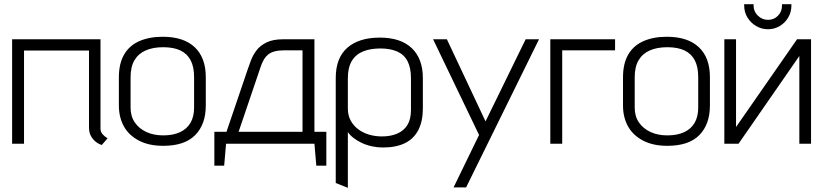

<svg xmlns="http://www.w3.org/2000/svg" viewBox="-20 -688 3940 919"><path d="M461 -72V-500H38V0H95V-446H406V-78Q406 -53 415.5 -36.5Q425 -20 437 -10.5Q449 -1 458 2.5Q467 6 467 6L495 -26Q481 -34 471 -45.5Q461 -57 461 -72Z M965 -183V-319Q965 -412 912 -462Q859 -512 759 -512Q693 -512 645.5 -490.5Q598 -469 573.5 -426Q549 -383 549 -318V-183Q549 -127 572.5 -84Q596 -41 644 -15.5Q692 10 761 10Q864 10 914.5 -41.5Q965 -93 965 -183ZM909 -319V-173Q909 -130 892 -100.5Q875 -71 842 -55.5Q809 -40 761 -40Q716 -40 681 -56Q646 -72 625.5 -101.5Q605 -131 605 -173V-318Q605 -368 623.5 -399.5Q642 -431 677 -446.5Q712 -462 761 -462Q811 -462 843.5 -446.5Q876 -431 892.5 -399.5Q909 -368 909 -319Z M1485 -57V-500H1335Q1286 -500 1255 -484.5Q1224 -469 1207 -446Q1190 -423 1181 -398.5Q1172 -374 1166 -357L1064 -57H1006V105H1053L1062 0H1485L1494 105H1542V-57ZM1122 -57 1230 -375Q1236 -391 1244 -404.5Q1252 -418 1264 -427.5Q1276 -437 1294.5 -442Q1313 -447 1338 -447H1428V-57Z M2004 -169V-314Q2004 -407 1951 -457.5Q1898 -508 1798 -508Q1698 -508 1642.5 -459.5Q1587 -411 1587 -314V188L1645 211V-56Q1655 -41 1672.5 -27.5Q1690 -14 1712.5 -3.5Q1735 7 1761 12.5Q1787 18 1813 18Q1876 18 1918.5 -3Q1961 -24 1982.5 -66Q2004 -108 2004 -169ZM1947 -314V-161Q1947 -118 1930.5 -90.5Q1914 -63 1882.5 -49Q1851 -35 1808 -35Q1776 -35 1747 -43.5Q1718 -52 1695 -69Q1672 -86 1658.5 -111Q1645 -136 1645 -168V-314Q1645 -364 1663.5 -395.5Q1682 -427 1717 -441.5Q1752 -456 1801 -456Q1848 -456 1881 -441.5Q1914 -427 1930.5 -395.5Q1947 -364 1947 -314Z M2151 209H2211L2560 -500H2496L2304 -107L2119 -500H2053L2273 -42Z M2614 -500V0H2671V-447H2924V-500Z M3378 -183V-319Q3378 -412 3325 -462Q3272 -512 3172 -512Q3106 -512 3058.5 -490.5Q3011 -469 2986.5 -426Q2962 -383 2962 -318V-183Q2962 -127 2985.5 -84Q3009 -41 3057 -15.5Q3105 10 3174 10Q3277 10 3327.5 -41.5Q3378 -93 3378 -183ZM3322 -319V-173Q3322 -130 3305 -100.5Q3288 -71 3255 -55.5Q3222 -40 3174 -40Q3129 -40 3094 -56Q3059 -72 3038.5 -101.5Q3018 -131 3018 -173V-318Q3018 -368 3036.5 -399.5Q3055 -431 3090 -446.5Q3125 -462 3174 -462Q3224 -462 3256.5 -446.5Q3289 -431 3305.5 -399.5Q3322 -368 3322 -319Z M3768 -668H3723V-661Q3723 -633 3704 -613Q3685 -593 3656 -593Q3628 -593 3607.5 -613Q3587 -633 3587 -661V-668H3542V-661Q3542 -630 3557.5 -604.5Q3573 -579 3599 -563.5Q3625 -548 3656 -548Q3687 -548 3712.5 -563.5Q3738 -579 3753 -604.5Q3768 -630 3768 -661ZM3503 -500H3447V0H3515L3806 -420V0H3862V-500H3795L3503 -80Z"/></svg>

Font: AdventPro_ExpandedRegular
Style: ExpandedRegular
Weight: 400
Width: 7
Designer: VivaRado, Andreas Kalpakidis
Foundry: VivaRado, Andreas Kalpakidis
Version: Version 3.000